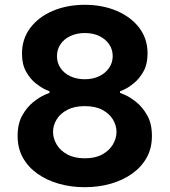

<svg xmlns="http://www.w3.org/2000/svg" viewBox="-20 -770 708 800"><path d="M333.2 10Q275.8 10 225.3 -4.4Q174.8 -18.8 136 -46.3Q97.2 -73.8 75.3 -113.1Q53.4 -152.4 53.4 -203.2Q53.4 -255.4 73.3 -290Q93.2 -324.6 119.3 -345.2Q145.4 -365.8 165.6 -374.5Q185.8 -383.2 186.4 -383.2V-389.4Q185.8 -389.4 168.6 -397.2Q151.4 -405 128.7 -423Q106 -441 88.8 -471.3Q71.6 -501.6 71.6 -546.2Q71.6 -608 106.3 -653.9Q141 -699.8 200.5 -724.9Q260 -750 333.2 -750Q407 -750 466.5 -724.6Q526 -699.2 560.4 -653.9Q594.8 -608.6 594.8 -547.4Q594.8 -502.2 577.6 -471.9Q560.4 -441.6 537.7 -423.3Q515 -405 497.8 -397.2Q480.6 -389.4 480 -389.4V-383.2Q480.6 -383.2 500.8 -374.5Q521 -365.8 547.1 -345.2Q573.2 -324.6 593.1 -290Q613 -255.4 613 -203.2Q613 -152.4 591.1 -113.1Q569.2 -73.8 530.4 -46.3Q491.6 -18.8 441.1 -4.4Q390.6 10 333.2 10ZM333.2 -110.4Q377 -110.4 406.3 -126.6Q435.6 -142.8 450.5 -168.2Q465.4 -193.6 465.4 -220.6Q465.4 -247.2 450.7 -271.8Q436 -296.4 406.7 -312.1Q377.4 -327.8 333.2 -327.8Q289.6 -327.8 260 -312.1Q230.4 -296.4 215.7 -271.8Q201 -247.2 201 -220.6Q201 -193.6 215.9 -168.2Q230.8 -142.8 260.4 -126.6Q290 -110.4 333.2 -110.4ZM333.2 -439.8Q366.8 -439.8 393.1 -452.4Q419.4 -465 434.5 -487Q449.6 -509 449.6 -536.2Q449.6 -564.2 434.5 -585.9Q419.4 -607.6 393.4 -620Q367.4 -632.4 333.2 -632.4Q300 -632.4 273.5 -620Q247 -607.6 232.2 -585.9Q217.4 -564.2 217.4 -535.6Q217.4 -508.4 232.2 -486.4Q247 -464.4 273.5 -452.1Q300 -439.8 333.2 -439.8Z"/></svg>

Font: Be Vietnam Pro Variable Thin
Style: Regular
Weight: 100
Designer: Lam Bao, Tony Le, Vietanh Nguyen
Foundry: Yellow Type Foundry
Version: Version 1.002